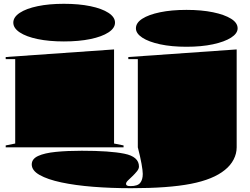

<svg xmlns="http://www.w3.org/2000/svg" viewBox="-20 -775 1315 1010"><path d="M316 -557Q238 -557 178 -569.5Q118 -582 84 -604.5Q50 -627 50 -656Q50 -685 84 -707.5Q118 -730 178 -742.5Q238 -755 316 -755Q395 -755 455.5 -742.5Q516 -730 550.5 -707.5Q585 -685 585 -656Q585 -627 550.5 -604.5Q516 -582 455.5 -569.5Q395 -557 316 -557ZM10 0V-10L60 -20V-464H10V-475L580 -515V-20L630 -10V0ZM961 -529Q882 -529 822 -542Q762 -555 728.5 -577Q695 -599 695 -626Q695 -655 728.5 -676.5Q762 -698 822 -710.5Q882 -723 961 -723Q1040 -723 1100.5 -710.5Q1161 -698 1195.5 -676.5Q1230 -655 1230 -626Q1230 -599 1195.5 -577Q1161 -555 1100.5 -542Q1040 -529 961 -529ZM670 215Q564 215 469.5 207.5Q375 200 302.5 184.5Q230 169 188.5 145.5Q147 122 147 90Q147 61 180.5 45.5Q214 30 273.5 24Q333 18 410 18Q557 18 634 33.5Q711 49 711 101Q711 113 700.5 126Q690 139 677 151.5Q664 164 653.5 174Q643 184 643 192Q643 198 648 201Q653 204 667 204Q704 204 717.5 187Q731 170 731 140Q731 123 724.5 86.5Q718 50 705 0V-464H655V-475L1225 -515V0Q1225 33 1209 64Q1193 95 1163 119Q1102 169 984 192Q866 215 670 215Z"/></svg>

Font: Kalnia Expanded
Style: Bold
Weight: 700
Width: 7
Designer: Frida Medrano
Foundry: Frida Medrano
Version: Version 1.105